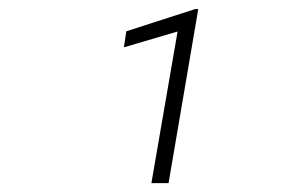

<svg xmlns="http://www.w3.org/2000/svg" viewBox="-20 -731 627 426"><path d="M354 -324.7 419.9 -710.9H413.1L260.3 -661.6L254.9 -626L374 -661.1L315.9 -324.7Z"/></svg>

Font: Roboto Mono ExtraLight
Style: Italic
Weight: 250
Italic angle: -10°
Monospace: yes
Designer: Google
Version: Version 3.000